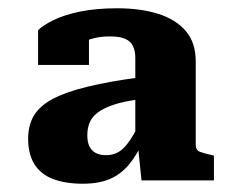

<svg xmlns="http://www.w3.org/2000/svg" viewBox="-20 -745 580 464"><path d="M317 -558V-505Q278 -500 253.5 -491.5Q229 -483 215.5 -472.5Q202 -462 196.5 -448.5Q191 -435 191 -418Q191 -401 196.5 -390.5Q202 -380 212 -375Q222 -370 236 -370Q261 -370 278 -386.5Q295 -403 312 -437L327 -407Q311 -370 291 -346.5Q271 -323 244.5 -312Q218 -301 180 -301Q138 -301 108 -312.5Q78 -324 63 -348.5Q48 -373 48 -410Q48 -443 62.5 -466.5Q77 -490 108.5 -506.5Q140 -523 191.5 -535.5Q243 -548 317 -558ZM322 -309 313 -396 307 -392V-605Q307 -622 301.5 -633.5Q296 -645 283 -651Q270 -657 245 -657Q224 -657 206.5 -652.5Q189 -648 176 -641.5Q163 -635 157 -627Q155 -634 159 -643Q163 -652 172.5 -659Q182 -666 195 -667V-588H72V-672Q84 -684 109.5 -696.5Q135 -709 173.5 -717Q212 -725 263 -725Q320 -725 362.5 -711.5Q405 -698 429 -670Q453 -642 453 -597V-395Q453 -382 463.5 -378Q474 -374 493 -370L497 -369V-309Z"/></svg>

Font: Roboto Serif
Style: Bold
Weight: 700
Designer: Greg Gazdowicz
Foundry: Commercial Type
Version: Version 1.008